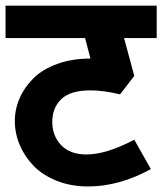

<svg xmlns="http://www.w3.org/2000/svg" viewBox="-55 -653 580 686"><path d="M-35.2 -632.8H504.9V-517.1H388.2L424.8 -381.8L374 -315.9Q314.5 -330.1 268.1 -330.1Q196.8 -330.1 164.3 -299.1Q131.8 -268.1 131.8 -217.8Q131.8 -167.5 163.6 -134.3Q195.3 -101.1 253.9 -101.1Q324.7 -101.1 424.8 -153.8L483.9 -48.8Q371.1 13.2 259.8 13.2Q198.7 13.2 148.2 -6.8Q97.7 -26.9 65.4 -60.1Q33.2 -93.3 15.6 -134.8Q-2 -176.3 -2 -220.2Q-2 -263.2 15.4 -302.7Q32.7 -342.3 65.2 -374Q97.7 -405.8 150.1 -424.8Q202.6 -443.8 268.1 -443.8L249 -517.1H-35.2Z"/></svg>

Font: LT Superior
Style: Bold
Weight: 400
Designer: Daniel Lyons
Foundry: LyonsType
Version: Version 1.000